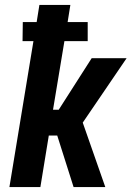

<svg xmlns="http://www.w3.org/2000/svg" viewBox="-20 -755 540 775"><path d="M277 0 211 -208H177L143 0H18L115 -589H71L72 -666H128L139 -735H264L253 -666H334V-589H240L194 -312H217L350 -520H491L314 -260L405 0Z"/></svg>

Font: Iosevka Extrabold Oblique
Style: Regular
Weight: 800
Italic angle: -9°
Monospace: yes
Designer: Belleve Invis
Foundry: Belleve Invis
Version: Version 32.5.0; ttfautohint (v1.8.4)